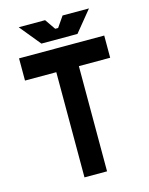

<svg xmlns="http://www.w3.org/2000/svg" viewBox="-127 -940 793 1019"><g transform="rotate(-15 270.0 -430.0)"><path d="M504 -700H36V-578H208V0H332V-578H504ZM77 -860 171 -745H369L463 -860H318L278 -802H262L222 -860Z"/></g></svg>

Font: Fervojo
Style: Bold
Weight: 700
Designer: kohakuno
Version: ver.1.0